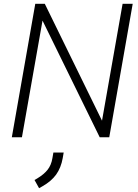

<svg xmlns="http://www.w3.org/2000/svg" viewBox="-20 -720 723 1007"><path d="M165 -700H215L515 -87L623 -700H676L553 0H503L203 -612L95 0H42ZM161 224 175 216Q210 195 229.5 170.5Q249 146 255 109L260 80H314L309 109Q300 160 274.5 195.5Q249 231 201 258L185 267Z"/></svg>

Font: Bai Jamjuree Light
Style: Italic
Weight: 300
Italic angle: -10°
Version: Version 1.000; ttfautohint (v1.6)